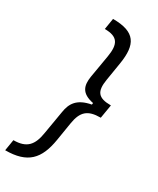

<svg xmlns="http://www.w3.org/2000/svg" viewBox="-264 -827 854 1041"><g transform="rotate(30 163.0 -306.5)"><path d="M323.9 -264.2H325.3L339.5 -349.4H338.1C258.5 -349.4 237.2 -379.3 250 -457.4L268.5 -571C289.8 -701.7 254.3 -761.4 115.1 -761.4L103.7 -691.8C186.1 -691.8 206 -654.8 191.8 -571L167.6 -429C158.7 -371.1 169.7 -327.8 249.3 -312.1L247.9 -301.8C162.3 -285.9 136.7 -242.9 127.8 -184.7L103.7 -42.6C90.9 41.2 58.2 78.1 -24.1 78.1L-35.5 147.7C103.7 147.7 159.1 88.1 180.4 -42.6L198.9 -156.2C211.6 -234.7 244.3 -264.2 323.9 -264.2Z"/></g></svg>

Font: Magic Ui Pro
Style: Italic
Weight: 400
Italic angle: -9.39999°
Designer: Stefan Endress, Andreas Faust
Version: Version 1.000;FEAKit 1.0